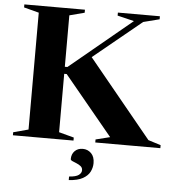

<svg xmlns="http://www.w3.org/2000/svg" viewBox="-61 -771 956 1045"><g transform="rotate(5 417.5 -249.0)"><path d="M278.5 -677V-396H292.5L631.5 -676.5L540.5 -698.5V-715H770V-698.5L682 -676L419.5 -461L766.5 -38L835 -16.5V0H479.5V-16.5L557.5 -36L292 -357.5H278.5V-38.5L360.5 -16.5V0H29.5V-16.5L111.5 -38.5V-677L29.5 -698.5V-715H360.5V-698.5ZM353.5 197Q391 194.5 406 183.2Q421 172 421 157Q421 143.5 411 135.2Q401 127 387.8 121.8Q374.5 116.5 364.5 112Q354.5 107.5 354.5 101.5Q354.5 74.5 371.2 57.5Q388 40.5 415 40.5Q442 40.5 461 59.2Q480 78 480 113Q480 137 468.8 159.8Q457.5 182.5 429.8 198Q402 213.5 353.5 216.5Z"/></g></svg>

Font: Newsreader Display SemiBold
Style: Regular
Weight: 600
Designer: Hugues Gentile
Foundry: Production Type
Version: Version 1.001